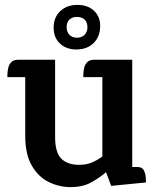

<svg xmlns="http://www.w3.org/2000/svg" viewBox="-20 -749 641 784"><path d="M520 -67H542Q560 -67 567 -54Q574 -41 575 -26Q576 -11 576 -4L434 10L413 -46Q385 -22 351 -3.5Q317 15 268 15Q222 15 179.5 -5.5Q137 -26 110 -72.5Q83 -119 83 -195V-434H10Q10 -438 10.5 -449Q11 -460 14 -473Q17 -486 26.5 -495.5Q36 -505 54 -505H205V-190Q205 -126 230.5 -101Q256 -76 302 -76Q332 -76 354 -85Q376 -94 398 -110V-434H320Q320 -438 320.5 -449Q321 -460 324 -473Q327 -486 336.5 -495.5Q346 -505 364 -505H520ZM296 -729Q339 -729 364.5 -704.5Q390 -680 389 -640Q388 -598 361.5 -572.5Q335 -547 292 -547Q250 -547 224.5 -571.5Q199 -596 199 -636Q199 -678 226 -703.5Q253 -729 296 -729ZM294 -680Q275 -680 263.5 -669Q252 -658 252 -638Q252 -619 263.5 -607Q275 -595 294 -595Q314 -595 325.5 -607Q337 -619 337 -638Q337 -658 325.5 -669Q314 -680 294 -680Z"/></svg>

Font: Karma Variable Light
Style: Regular
Weight: 300
Designer: Joana Correia
Foundry: Indian Type Foundry
Version: Version 3.000